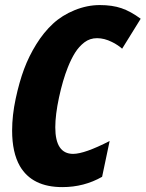

<svg xmlns="http://www.w3.org/2000/svg" viewBox="-20 -744 586 773"><path d="M231 9.3Q109.4 9.3 60.1 -75.2Q28.8 -129.9 28.8 -218.3Q28.8 -279.8 43.2 -346.9Q57.6 -414.1 76.9 -465.8Q96.2 -517.6 126 -565.7Q155.8 -613.8 192.9 -648.2Q230 -682.6 280.5 -703.1Q331.1 -723.6 381.6 -723.6Q432.1 -723.6 469.2 -710.9Q506.3 -698.2 546.4 -668.5L471.7 -547.9Q466.3 -553.2 454.1 -561.5Q441.9 -569.8 430.2 -575.2Q399.9 -590.3 370.8 -590.3Q341.8 -590.3 319.8 -573.5Q297.9 -556.6 282.5 -532.2Q267.1 -507.8 253.4 -473.6Q232.4 -420.9 217.5 -351.3Q202.6 -281.7 202.6 -231.4Q202.6 -124.5 274.4 -124.5Q320.3 -124.5 421.4 -176.3L391.1 -32.2Q318.4 9.3 231 9.3Z"/></svg>

Font: Open Sans Hebrew Condensed Extra Bold
Style: Italic
Weight: 800
Width: 3
Italic angle: -12°
Foundry: Ascender Corporation, Yanek Iontef
Version: Version 2.001;PS 002.001;hotconv 1.0.70;makeotf.lib2.5.58329